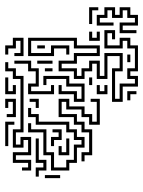

<svg xmlns="http://www.w3.org/2000/svg" viewBox="76 -632 562 755"><g transform="rotate(90 357.5 -255.0)"><path d="M39 -354V-384H9V-426H39V-444H9V-486H39V-516H81V-456H99V-510H111V-444H69V-504H51V-474H21V-456H51V-414H21V-396H51V-366H69V-420H81V-354ZM129 -84V-276H159V-366H201V-276H231V-216H249V-276H279V-294H249V-324H219V-366H279V-384H189V-456H261V-426H369V-444H309V-504H291V-474H249V-504H171V-474H141V-456H171V-384H99V-426H135V-414H111V-396H159V-444H129V-486H159V-516H261V-486H279V-516H321V-456H381V-414H249V-444H201V-396H291V-354H231V-336H261V-306H291V-264H261V-204H219V-264H189V-354H171V-264H141V-96H189V-174H159V-246H195V-234H171V-186H201V-84ZM339 -474V-510H351V-486H375V-474ZM195 -474V-486H225V-474ZM315 -354V-366H339V-384H315V-396H351V-354ZM105 -324V-336H129V-354H105V-366H141V-324ZM369 -204V-246H399V-306H429V-336H459V-354H381V-330H369V-366H471V-324H441V-294H411V-234H381V-216H429V-276H459V-306H489V-336H591V-306H615V-294H579V-324H501V-294H471V-264H441V-204ZM9 -324V-360H21V-336H75V-324ZM285 -324V-336H315V-324ZM405 -84V-96H429V-126H459V-246H489V-276H519V-306H561V-276H621V-246H651V-174H591V-144H501V-84H465V-96H489V-156H579V-186H639V-234H609V-264H549V-294H531V-264H501V-234H471V-114H441V-84ZM279 -144V-246H309V-306H381V-264H351V-204H315V-216H339V-276H369V-294H321V-234H291V-156H315V-144ZM555 -204V-216H579V-234H525V-246H591V-204ZM519 -174V-204H501V-180H489V-216H531V-186H555V-174ZM669 -150V-210H681V-150ZM219 -30V-96H249V-126H321V-96H339V-174H315V-186H351V-84H309V-114H261V-84H231V-30ZM219 -120V-180H231V-120ZM249 -150V-180H261V-150ZM525 -114V-126H609V-156H651V-126H675V-114H639V-144H621V-114ZM159 -120V-150H171V-120ZM369 -90V-126H405V-114H381V-90ZM225 6V-6H249V-36H279V-66H501V-36H549V-54H519V-96H591V-36H609V-96H651V-60H639V-84H621V-24H579V-84H531V-66H561V-24H489V-54H291V-24H261V6ZM159 6V-24H129V-66H201V-30H189V-54H141V-36H171V-6H195V6ZM285 6V-6H339V-24H315V-36H351V6ZM369 6V-36H441V0H429V-24H381V-6H405V6ZM459 6V-30H471V-6H555V6Z"/></g></svg>

Font: Rubik Maze
Style: Regular
Weight: 400
Designer: Hubert and Fischer, NaN
Foundry: Hubert and Fischer, NaN
Version: Version 2.200